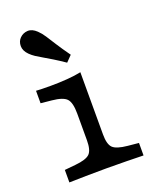

<svg xmlns="http://www.w3.org/2000/svg" viewBox="-127 -741 662 816"><g transform="rotate(-20 203.5 -333.0)"><path d="M175.8 -206.5V-263.7Q175.8 -312.9 159.7 -330.6Q143.5 -348.4 93.5 -353.2L44.4 -358.1V-414.5Q55.6 -413.7 72.6 -413.3Q89.5 -412.9 109.7 -412.9Q148.4 -412.9 185.1 -415.7Q221.8 -418.5 248.4 -424.2V-414.5V-206.5ZM212.1 -2.4Q158.9 -2.4 120.2 -1.6Q81.5 -0.8 44.4 0V-56.5L93.5 -61.3Q143.5 -66.1 159.7 -82.3Q175.8 -98.4 175.8 -142.7V-206.5H248.4V-142.7Q248.4 -98.4 264.5 -82.3Q280.6 -66.1 330.6 -61.3L379.8 -56.5V0Q342.7 -0.8 304 -1.6Q265.3 -2.4 212.1 -2.4ZM209.7 -481.5Q181.5 -500.8 159.7 -514.1Q137.9 -527.4 121 -537.1Q104 -546.8 91.1 -555.2Q78.2 -563.7 67.7 -574.2Q48.4 -593.5 48.4 -614.9Q48.4 -636.3 62.1 -650Q76.6 -664.5 97.2 -665.7Q117.7 -666.9 137.9 -647.6Q151.6 -634.7 163.7 -616.1Q175.8 -597.6 192.3 -571.4Q208.9 -545.2 235.5 -508.1Z"/></g></svg>

Font: Playfair 5pt SemiExpanded Light
Style: Regular
Weight: 300
Width: 6
Designer: Claus Eggers Sørensen
Foundry: Claus Eggers Sørensen
Version: Version 2.203